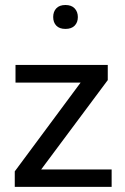

<svg xmlns="http://www.w3.org/2000/svg" viewBox="-20 -729 486 749"><path d="M415.5 -67.9V0H37.6V-60.5L294.4 -406.7H40.5V-475.6H400.4V-416.5L140.6 -67.9ZM271.2 -628.9Q258.8 -616.2 235.4 -616.2Q211.9 -616.2 199.7 -628.9Q187.5 -641.6 187.5 -662.6Q187.5 -683.6 199.7 -696.5Q211.9 -709.5 235.4 -709.5Q258.8 -709.5 271.2 -696.3Q283.7 -683.1 283.7 -662.4Q283.7 -641.6 271.2 -628.9Z"/></svg>

Font: Yantramanav
Style: Regular
Weight: 400
Version: Version 1.000;PS 1.0;hotconv 1.0.72;makeotf.lib2.5.5900; ttf